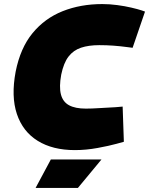

<svg xmlns="http://www.w3.org/2000/svg" viewBox="-20 -729 733 944"><path d="M348 9Q239 9 165.5 -36.5Q92 -82 63 -168.5Q34 -255 57 -377Q80 -493 140 -566Q200 -639 288 -674Q376 -709 483 -709Q519 -709 556.5 -704Q594 -699 626 -691.5Q658 -684 676 -678L693 -672L632 -494L609 -497Q572 -502 538 -504.5Q504 -507 468 -507Q416 -507 378.5 -494.5Q341 -482 317 -451Q293 -420 281 -362Q270 -302 279.5 -265Q289 -228 319.5 -211.5Q350 -195 402 -195Q432 -195 469 -197.5Q506 -200 549 -202L583 -205L589 -32L553 -22Q517 -12 460 -1.5Q403 9 348 9ZM155 195 230 55H479L363 195Z"/></svg>

Font: REM Black
Style: Italic
Weight: 900
Italic angle: -11°
Designer: Octavio Pardo
Foundry: Ashler Design
Version: Version 1.005;gftools[0.9.28]